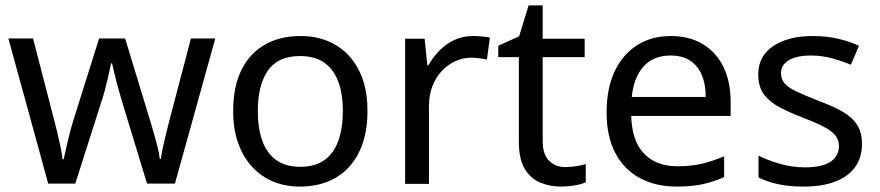

<svg xmlns="http://www.w3.org/2000/svg" viewBox="-20 -679 3248 709"><path d="M431 -303Q425 -324 419 -344.5Q413 -365 408.5 -383.5Q404 -402 400 -418Q396 -434 394 -445H390Q388 -434 384.5 -418Q381 -402 376.5 -383Q372 -364 366.5 -343.5Q361 -323 354 -302L258 -1H158L11 -537H102L176 -251Q184 -222 191 -192.5Q198 -163 203.5 -136.5Q209 -110 211 -91H215Q218 -103 222 -121Q226 -139 230.5 -159Q235 -179 240.5 -199Q246 -219 251 -235L346 -537H442L534 -235Q541 -212 548.5 -186Q556 -160 562 -135.5Q568 -111 570 -92H574Q576 -109 581.5 -134.5Q587 -160 594.5 -190.5Q602 -221 610 -251L685 -537H775L626 -1H523Z M1337 -269Q1337 -202 1319.5 -150.5Q1302 -99 1269.5 -63Q1237 -27 1190.5 -8.5Q1144 10 1087 10Q1034 10 989 -8.5Q944 -27 911 -63Q878 -99 859.5 -150.5Q841 -202 841 -269Q841 -358 871 -419.5Q901 -481 957 -513.5Q1013 -546 1090 -546Q1163 -546 1218.5 -513.5Q1274 -481 1305.5 -419.5Q1337 -358 1337 -269ZM932 -269Q932 -206 948.5 -159.5Q965 -113 1000 -88Q1035 -63 1089 -63Q1143 -63 1178 -88Q1213 -113 1229.5 -159.5Q1246 -206 1246 -269Q1246 -333 1229 -378Q1212 -423 1177.5 -447.5Q1143 -472 1088 -472Q1006 -472 969 -418Q932 -364 932 -269Z M1726 -546Q1741 -546 1758.5 -544.5Q1776 -543 1789 -540L1778 -459Q1765 -462 1749.5 -464Q1734 -466 1720 -466Q1689 -466 1661 -453Q1633 -440 1611 -416.5Q1589 -393 1576.5 -360Q1564 -327 1564 -286V0H1476V-536H1548L1558 -438H1562Q1579 -468 1603 -492.5Q1627 -517 1658 -531.5Q1689 -546 1726 -546Z M2068 -62Q2088 -62 2109 -65.5Q2130 -69 2143 -73V-6Q2129 1 2103 5.5Q2077 10 2053 10Q2011 10 1975.5 -4.5Q1940 -19 1918 -55Q1896 -91 1896 -156V-468H1820V-510L1897 -545L1932 -659H1984V-536H2139V-468H1984V-158Q1984 -109 2007.5 -85.5Q2031 -62 2068 -62Z M2457 -546Q2526 -546 2575.5 -516Q2625 -486 2651.5 -431.5Q2678 -377 2678 -304V-251H2311Q2313 -160 2357.5 -112.5Q2402 -65 2482 -65Q2533 -65 2572.5 -74.5Q2612 -84 2654 -102V-25Q2613 -7 2573 1.5Q2533 10 2478 10Q2402 10 2343.5 -21Q2285 -52 2252.5 -113.5Q2220 -175 2220 -264Q2220 -352 2249.5 -415Q2279 -478 2332.5 -512Q2386 -546 2457 -546ZM2456 -474Q2393 -474 2356.5 -433.5Q2320 -393 2313 -321H2586Q2586 -367 2572 -401Q2558 -435 2529.5 -454.5Q2501 -474 2456 -474Z M3163 -148Q3163 -96 3137 -61Q3111 -26 3063 -8Q3015 10 2949 10Q2893 10 2852.5 1Q2812 -8 2781 -24V-104Q2813 -88 2858.5 -74.5Q2904 -61 2951 -61Q3018 -61 3048 -82.5Q3078 -104 3078 -140Q3078 -160 3067 -176Q3056 -192 3027.5 -208Q2999 -224 2946 -244Q2894 -264 2857 -284Q2820 -304 2800 -332Q2780 -360 2780 -404Q2780 -472 2835.5 -509Q2891 -546 2981 -546Q3030 -546 3072.5 -536.5Q3115 -527 3152 -510L3122 -440Q3088 -454 3051 -464Q3014 -474 2975 -474Q2921 -474 2892.5 -456.5Q2864 -439 2864 -409Q2864 -387 2877 -371.5Q2890 -356 2920.5 -341.5Q2951 -327 3002 -307Q3053 -288 3089 -268Q3125 -248 3144 -219.5Q3163 -191 3163 -148Z"/></svg>

Font: usinhala85
Style: Book
Weight: 400
Designer: Jelle Bosma - Monotype Design Team
Foundry: Monotype Imaging Inc.
Version: Version 2.003